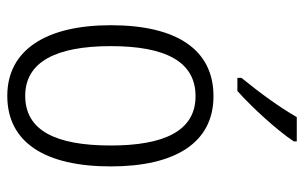

<svg xmlns="http://www.w3.org/2000/svg" viewBox="-170 -634 815 514"><g transform="rotate(90 237.0 -377.5)"><path d="M359 -757V-765H294C267 -718 229 -666 189 -617V-606H224C267 -644 330 -713 359 -757ZM426 -267C426 -439 363 -542 238 -542C113 -542 48 -443 48 -267C48 -93 115 10 237 10C363 10 426 -93 426 -267ZM104 -267C104 -413 145 -494 238 -494C332 -494 370 -408 370 -267C370 -118 329 -38 237 -38C146 -38 104 -121 104 -267Z"/></g></svg>

Font: Noto Sans Myanmar Condensed Light
Style: Regular
Weight: 300
Width: 3
Designer: Monotype Design Team
Foundry: Monotype Imaging Inc.
Version: Version 2.107